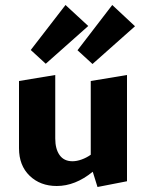

<svg xmlns="http://www.w3.org/2000/svg" viewBox="-20 -736 583 768"><path d="M488 -436V-11L370 12L351 -49Q281 8 207 8Q141 8 98.5 -33Q56 -74 56 -143V-412L201 -436V-182Q201 -140 218.5 -115.5Q236 -91 270 -91Q287 -91 306.5 -98Q326 -105 343 -117V-412ZM103 -536 242 -716 333 -632 163 -481ZM290 -535 429 -716 520 -631 350 -480Z"/></svg>

Font: Ysabeau Ultrabold
Style: Regular
Weight: 800
Designer: Christian Thalmann (Catharsis Fonts)
Version: Version 0.003